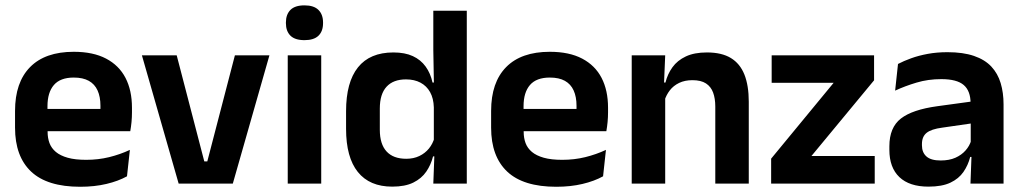

<svg xmlns="http://www.w3.org/2000/svg" viewBox="-20 -702 3906 734"><path d="M286.5 12Q160.5 12 99 -46Q37.5 -104 37.5 -214V-278Q37.5 -387 95 -445.5Q152.5 -504 262 -504Q336 -504 385.5 -478Q435 -452 459.8 -404.2Q484.5 -356.5 484.5 -290V-272.5Q484.5 -254.5 482.8 -235.8Q481 -217 478 -200.5H362Q363.5 -228 363.8 -252.8Q364 -277.5 364 -297.5Q364 -332 353 -356.2Q342 -380.5 319.5 -393Q297 -405.5 262 -405.5Q210.5 -405.5 186 -377Q161.5 -348.5 161.5 -296V-250.5L162 -236V-197.5Q162 -174.5 169.2 -155Q176.5 -135.5 193.5 -121.2Q210.5 -107 238.8 -99Q267 -91 309.5 -91Q355.5 -91 397.2 -101.2Q439 -111.5 476.5 -129L465.5 -28Q432 -9.5 386.8 1.2Q341.5 12 286.5 12ZM452 -200.5H105.5V-285.5H452Z M761 -85H772.5L878 -490.5H1010L870 0H663L522.5 -490.5H655.5Z M1208 0H1080V-490.5H1208ZM1144 -548.5Q1107.5 -548.5 1090.2 -565.8Q1073 -583 1073 -613.5V-616Q1073 -646.5 1090.2 -664Q1107.5 -681.5 1144 -681.5Q1180 -681.5 1197.5 -664Q1215 -646.5 1215 -616V-613.5Q1215 -582.5 1197.5 -565.5Q1180 -548.5 1144 -548.5Z M1479.5 11.5Q1393 11.5 1348 -44.5Q1303 -100.5 1303 -209.5V-277Q1303 -387.5 1348.5 -444.5Q1394 -501.5 1484 -501.5Q1528 -501.5 1558.2 -487.5Q1588.5 -473.5 1607.2 -447.5Q1626 -421.5 1633.5 -386.5H1671L1638.5 -291.5Q1637.5 -326 1624.2 -349.8Q1611 -373.5 1587.5 -386Q1564 -398.5 1532 -398.5Q1483.5 -398.5 1457.8 -370.5Q1432 -342.5 1432 -287V-206Q1432 -151 1457.8 -123Q1483.5 -95 1533 -95Q1561 -95 1583 -105.5Q1605 -116 1619.8 -134.2Q1634.5 -152.5 1641 -175.5L1671.5 -104H1635.5Q1627.5 -72 1609.5 -45.8Q1591.5 -19.5 1560 -4Q1528.5 11.5 1479.5 11.5ZM1764.5 0H1636.5L1641 -120L1638.5 -148.5V-349L1639 -369.5L1636.5 -510V-661H1764.5Z M2106.5 12Q1980.5 12 1919 -46Q1857.5 -104 1857.5 -214V-278Q1857.5 -387 1915 -445.5Q1972.5 -504 2082 -504Q2156 -504 2205.5 -478Q2255 -452 2279.8 -404.2Q2304.5 -356.5 2304.5 -290V-272.5Q2304.5 -254.5 2302.8 -235.8Q2301 -217 2298 -200.5H2182Q2183.5 -228 2183.8 -252.8Q2184 -277.5 2184 -297.5Q2184 -332 2173 -356.2Q2162 -380.5 2139.5 -393Q2117 -405.5 2082 -405.5Q2030.5 -405.5 2006 -377Q1981.5 -348.5 1981.5 -296V-250.5L1982 -236V-197.5Q1982 -174.5 1989.2 -155Q1996.5 -135.5 2013.5 -121.2Q2030.5 -107 2058.8 -99Q2087 -91 2129.5 -91Q2175.5 -91 2217.2 -101.2Q2259 -111.5 2296.5 -129L2285.5 -28Q2252 -9.5 2206.8 1.2Q2161.5 12 2106.5 12ZM2272 -200.5H1925.5V-285.5H2272Z M2842.5 0H2714.5V-294.5Q2714.5 -325.5 2706.2 -348Q2698 -370.5 2679 -383Q2660 -395.5 2627 -395.5Q2598 -395.5 2576.2 -385Q2554.5 -374.5 2540.8 -356.8Q2527 -339 2520 -316.5L2500 -386.5H2524Q2532 -419 2550.8 -445Q2569.5 -471 2601.8 -486.2Q2634 -501.5 2682.5 -501.5Q2739 -501.5 2774 -480.2Q2809 -459 2825.8 -417Q2842.5 -375 2842.5 -313ZM2523 0H2395V-490.5H2523L2518 -371L2523 -360.5Z M3082 -105.5H3324V0H2928V-95.5L3167 -385.5H2930V-490.5H3321.5V-395Z M3816.5 0H3690L3694.5 -120L3691 -131V-284.5L3690.5 -306.5Q3690.5 -354.5 3664.2 -377Q3638 -399.5 3578.5 -399.5Q3528 -399.5 3483.8 -386.2Q3439.5 -373 3402 -355.5L3413 -457.5Q3435 -469 3463.2 -479.2Q3491.5 -489.5 3526.5 -496Q3561.5 -502.5 3602 -502.5Q3662 -502.5 3703.5 -488.2Q3745 -474 3769.8 -447.5Q3794.5 -421 3805.5 -384.2Q3816.5 -347.5 3816.5 -303ZM3529.5 11.5Q3456.5 11.5 3418.2 -25Q3380 -61.5 3380 -129V-143Q3380 -214.5 3424 -248.8Q3468 -283 3563.5 -296L3702.5 -315L3710 -232.5L3582 -214Q3540 -208.5 3522.2 -194Q3504.5 -179.5 3504.5 -151.5V-146.5Q3504.5 -119 3521.8 -103.8Q3539 -88.5 3576 -88.5Q3609 -88.5 3632.5 -99Q3656 -109.5 3671.2 -126.8Q3686.5 -144 3693 -165.5L3711 -102H3689Q3681 -70.5 3663.2 -44.8Q3645.5 -19 3613.5 -3.8Q3581.5 11.5 3529.5 11.5Z"/></svg>

Font: Anek Malayalam Medium SemiBold
Style: Regular
Weight: 600
Version: Version 1.003